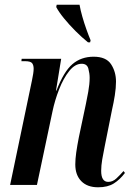

<svg xmlns="http://www.w3.org/2000/svg" viewBox="-20 -786 572 816"><path d="M397 10Q351 10 325.5 -16Q300 -42 300 -87Q300 -110 304 -138Q308 -166 315 -202L345 -344Q349 -362 355 -395.5Q361 -429 361 -455Q361 -474 355.5 -494.5Q350 -515 327 -515Q299 -515 274.5 -484.5Q250 -454 231.5 -407Q213 -360 203 -312L137 0H23L116 -445Q119 -459 121 -472Q123 -485 123 -494Q123 -509 116.5 -517.5Q110 -526 85 -526H71L72 -536H240L218 -401H220Q251 -482 288 -513.5Q325 -545 378 -545Q431 -545 452 -513Q473 -481 473 -439Q473 -413 468 -381Q463 -349 456 -319L425 -164Q419 -135 414.5 -108.5Q410 -82 410 -60Q410 -13 440 -13Q459 -13 474.5 -27.5Q490 -42 505 -59L511 -51Q490 -23 464 -6.5Q438 10 397 10ZM354 -606Q328 -627 301 -654Q274 -681 252 -708Q230 -735 219 -756L221 -766H318Q322 -743 330 -715Q338 -687 347.5 -660.5Q357 -634 365 -615L363 -606Z"/></svg>

Font: Noto Serif Display ExtraCondensed SemiBold
Style: Italic
Weight: 600
Width: 2
Italic angle: -12°
Designer: Monotype Design Team
Foundry: Monotype Imaging Inc.
Version: Version 2.009